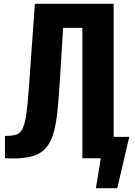

<svg xmlns="http://www.w3.org/2000/svg" viewBox="-20 -830 707 1007"><path d="M6 0V-117Q37 -117 57.5 -121.5Q78 -126 90.5 -142.5Q103 -159 111 -193.5Q119 -228 124.5 -286Q130 -344 136 -433L163 -810H576V0H412V-684H311L294 -407Q288 -311 280.5 -240.5Q273 -170 257.5 -122Q242 -74 212.5 -45.5Q183 -17 133 -6.5Q83 4 6 0ZM483 157 527 -112H658L595 157Z"/></svg>

Font: Oswald SemiBold
Style: Regular
Weight: 600
Designer: Vernon Adams
Foundry: Vernon Adams
Version: Version 4.103;gftools[0.9.33.dev8+g029e19f]